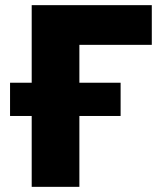

<svg xmlns="http://www.w3.org/2000/svg" viewBox="-20 -725 632 745"><path d="M103 0V-275H19V-404H103V-705H569V-551H288V-404H448V-275H288V0Z"/></svg>

Font: Nunito Sans 7pt SemiCondensed Black
Style: Regular
Weight: 900
Width: 4
Designer: Vernon Adams
Foundry: Vernon Adams
Version: Version 3.101;gftools[0.9.27]